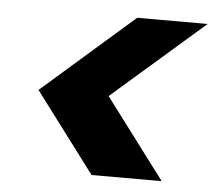

<svg xmlns="http://www.w3.org/2000/svg" viewBox="-40 -616 597 532"><g transform="rotate(5 258.5 -350.5)"><path d="M428 -128H233L66 -350L321 -573H517L261 -350Z"/></g></svg>

Font: Albert Sans ExtraBold
Style: Italic
Weight: 800
Italic angle: -11.25°
Designer: Andreas Rasmussen
Foundry: a.Foundry
Version: Version 1.025